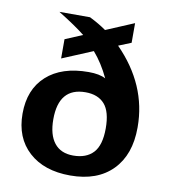

<svg xmlns="http://www.w3.org/2000/svg" viewBox="-83 -805 777 884"><g transform="rotate(10 305.5 -362.5)"><path d="M418 -618.2Q571.8 -461.9 571.8 -264.2V-262.2Q571.8 -134.8 501.2 -63Q430.7 8.8 304.2 8.8Q181.6 8.8 110.4 -56.2Q39.1 -121.1 39.1 -233.9Q39.1 -347.2 109.6 -411.1Q180.2 -475.1 306.2 -475.1Q357.4 -475.1 385.7 -459.5Q354.5 -525.9 312.5 -574.2L169.9 -514.6V-604.5L251 -638.7Q208 -673.3 125 -724.6H268.1Q314.9 -701.2 346.2 -678.7L477.1 -733.9V-642.1ZM428.2 -232.9Q428.2 -311 397.5 -345.9Q366.7 -380.9 308.1 -380.9Q183.1 -380.9 183.1 -232.9Q183.1 -160.6 213.4 -122.3Q243.7 -84 301.8 -84Q362.8 -84 395.5 -119.1Q428.2 -154.3 428.2 -232.9Z"/></g></svg>

Font: Arial
Style: Bold
Weight: 700
Designer: Steve Matteson
Foundry: Ascender Corporation
Version: Version 2.00.3